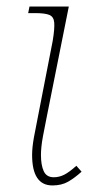

<svg xmlns="http://www.w3.org/2000/svg" viewBox="-20 -556 279 586"><path d="M140 10Q78 10 78 -83Q78 -106 83.5 -136.5Q89 -167 96 -201L141 -432Q147 -469 145.5 -487Q144 -505 130.5 -510.5Q117 -516 87 -516H66L70 -536H190L123 -201Q117 -172 111 -139.5Q105 -107 105 -83Q105 -52 113.5 -33.5Q122 -15 144 -15Q161 -15 176.5 -23Q192 -31 213 -50L229 -32Q208 -13 188 -1.5Q168 10 140 10Z"/></svg>

Font: Noto Serif Thin
Style: Italic
Weight: 100
Italic angle: -12°
Designer: Monotype Design Team
Foundry: Monotype Imaging Inc.
Version: Version 2.014; ttfautohint (v1.8.4.7-5d5b)